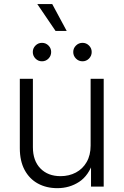

<svg xmlns="http://www.w3.org/2000/svg" viewBox="-20 -933 618 960"><path d="M266.6 7.8Q211.9 7.8 169.4 -15.4Q127 -38.6 103 -83.3Q79.1 -127.9 79.1 -191.9V-539.1H144.5V-196.8Q144.5 -129.4 182.1 -90.8Q219.7 -52.2 282.7 -52.2Q325.2 -52.2 359.4 -70.3Q393.6 -88.4 413.3 -122.8Q433.1 -157.2 433.1 -205.1V-539.1H498.5V0H435.1V-126H446.8Q423.8 -55.2 375.7 -23.7Q327.6 7.8 266.6 7.8ZM392.6 -626.5Q373.5 -626.5 359.9 -640.1Q346.2 -653.8 346.2 -672.9Q346.2 -691.9 359.9 -705.3Q373.5 -718.8 392.6 -718.8Q411.6 -718.8 425 -705.3Q438.5 -691.9 438.5 -672.9Q438.5 -653.8 425 -640.1Q411.6 -626.5 392.6 -626.5ZM189.9 -626.5Q170.9 -626.5 157.5 -640.1Q144 -653.8 144 -672.9Q144 -691.9 157.5 -705.3Q170.9 -718.8 189.9 -718.8Q209 -718.8 222.4 -705.3Q235.8 -691.9 235.8 -672.9Q235.8 -653.8 222.4 -640.1Q209 -626.5 189.9 -626.5ZM257.8 -778.3 166.5 -912.6H241.2L313.5 -778.3Z"/></svg>

Font: Inter 18pt Light
Style: Regular
Weight: 300
Designer: Rasmus Andersson
Foundry: rsms
Version: Version 4.001;git-66647c0bb